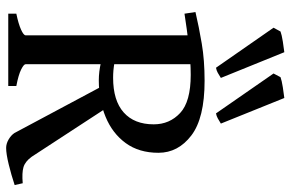

<svg xmlns="http://www.w3.org/2000/svg" viewBox="-178 -748 933 616"><g transform="rotate(90 288.0 -439.5)"><path d="M469.7 -481.9Q469.7 -419.4 438.5 -376.7Q407.2 -334 354.5 -312.3Q301.8 -290.5 237.3 -290.5Q223.6 -290.5 209.2 -292.2Q194.8 -293.9 179.7 -297.4L176.8 -341.3Q193.8 -338.4 205.3 -337.4Q216.8 -336.4 229 -336.4Q302.2 -336.4 340.3 -370.4Q378.4 -404.3 378.4 -466.8Q378.4 -517.6 342 -551.5Q305.7 -585.4 219.7 -585.4Q176.8 -585.4 125 -579.3Q73.2 -573.2 23.4 -565.4L18.1 -600.6Q65.9 -611.8 119.1 -620.8Q172.4 -629.9 238.8 -629.9Q358.4 -629.9 414.1 -587.4Q469.7 -544.9 469.7 -481.9ZM573.2 -20.5Q541 -9.8 507.1 -1.5Q473.1 6.8 454.1 6.8Q440.4 6.8 426.8 -1.2Q413.1 -9.3 406.2 -20L257.3 -298.8L315.4 -331.1L482.4 -75.2Q497.6 -54.2 515.9 -48.8Q534.2 -43.5 567.4 -46.4ZM23.4 0V-25.9Q56.2 -32.7 74.5 -41Q92.8 -49.3 92.8 -55.7V-592.8H185.5V-55.7Q185.5 -49.8 202.6 -41.3Q219.7 -32.7 255.4 -25.9V0ZM68.4 -851.1 80.6 -873.5Q90.8 -877.4 112.8 -880.9Q134.8 -884.3 147 -885.7L229.5 -682.1Q220.2 -676.3 212.9 -672.1Q205.6 -668 196.8 -666.5ZM215.3 -851.1 227.1 -873.5Q237.3 -877.4 259.5 -880.9Q281.7 -884.3 293.9 -885.7L376 -682.1Q366.7 -676.3 359.1 -672.1Q351.6 -668 343.3 -666.5Z"/></g></svg>

Font: Gentium Book Plus
Style: Regular
Weight: 400
Designer: Victor Gaultney, Annie Olsen, Iska Routamaa, Becca Hirsbrunner
Foundry: SIL International
Version: Version 6.101